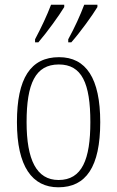

<svg xmlns="http://www.w3.org/2000/svg" viewBox="-20 -786 497 816"><path d="M270 -619V-606H283C321 -649 373 -721 394 -756V-766H338C321 -721 298 -670 270 -619ZM129 -619V-606H143C180 -649 232 -721 253 -756V-766H197C180 -721 156 -670 129 -619ZM228 10C345 10 406 -76 406 -267C406 -453 346 -543 231 -543C110 -543 52 -453 52 -267C52 -78 117 10 228 10ZM229 -21C135 -21 93 -107 93 -267C93 -430 130 -512 230 -512C328 -512 364 -432 364 -267C364 -109 329 -21 229 -21Z"/></svg>

Font: Noto Serif Devanagari Condensed ExtraLight
Style: Regular
Weight: 200
Width: 3
Designer: Universal Thirst, Indian Type Foundry and the Monotype Design Team
Foundry: Monotype Imaging Inc.
Version: Version 2.004